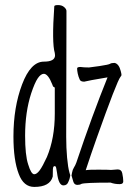

<svg xmlns="http://www.w3.org/2000/svg" viewBox="-20 -724 540 757"><path d="M269 -8 262 -32 264 -43Q266 -55 271.5 -63.5Q277 -72 281 -83Q343 -268 404 -419Q326 -406 312 -402Q297 -402 294 -411Q289 -422 286.5 -434Q284 -446 284 -454Q284 -460 297 -460Q310 -458 331 -458Q335 -458 372 -463.5Q409 -469 414 -472.5Q419 -476 432 -476Q449 -472 456 -444Q459 -433 459 -428Q459 -426 455 -421Q441 -404 361 -179Q339 -117 318 -53L326 -54Q331 -55 369 -55Q407 -55 418 -54Q420 -54 444 -56Q459 -56 462 -41Q466 -22 466 -9Q466 2 452 2Q432 2 416 -4Q315 -4 301 1Q295 5 285 5Q273 5 269 -8ZM115 13Q73 13 54 -38Q33 -92 33 -186Q33 -301 67 -391Q101 -481 153 -481Q197 -481 197 -506Q197 -510 196 -515Q184 -555 194 -699Q194 -704 209 -704Q224 -704 233 -696Q242 -688 242 -681Q242 -669 242 -644L241 -185Q241 -141 244.5 -102.5Q248 -64 254 -43L257 -33L255 -22Q254 -17 250 -8Q245 7 230 7Q211 7 205 -42Q203 -55 201.5 -62Q200 -69 196 -69Q193 -69 191 -67Q189 -65 188.5 -56.5Q188 -48 188 -28Q177 13 115 13ZM115 -37Q125 -37 136.5 -52.5Q148 -68 165 -105Q196 -179 196 -276V-376Q196 -381 190 -382Q188 -385 187 -389Q178 -412 169.5 -422.5Q161 -433 153 -433Q141 -433 129 -415.5Q117 -398 103 -356Q79 -282 79 -189Q79 -112 91 -76Q97 -56 103 -46.5Q109 -37 115 -37Z"/></svg>

Font: Moon Stars Kai HW Light
Style: Regular
Weight: 300
Designer: GuiWonder
Version: Version 1.101